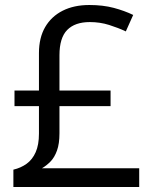

<svg xmlns="http://www.w3.org/2000/svg" viewBox="-20 -743 612 763"><path d="M335 -723.1Q389.2 -723.1 432.1 -711.7Q475.1 -700.2 509.3 -683.6L480 -618.2Q450.2 -632.3 413.8 -643.8Q377.4 -655.3 336.9 -655.3Q277.8 -655.3 247.1 -624Q216.3 -592.8 216.3 -523.4V-383.3H419.4V-321.3H216.3V-212.9Q216.3 -171.9 206.5 -144.8Q196.8 -117.7 180.9 -101.3Q165 -85 146.5 -74.2H533.2V0H33.2V-68.8Q63 -75.7 85.9 -92.3Q108.9 -108.9 121.8 -138.2Q134.8 -167.5 134.8 -211.9V-321.3H37.6V-383.3H134.8V-532.2Q134.8 -592.8 159.4 -635.3Q184.1 -677.7 229 -700.4Q273.9 -723.1 335 -723.1Z"/></svg>

Font: Wonky
Style: Regular
Weight: 400
Designer: Monotype Design Team
Foundry: Monotype Imaging Inc.
Version: Version 3.000